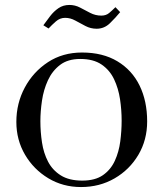

<svg xmlns="http://www.w3.org/2000/svg" viewBox="-20 -751 660 775"><path d="M471 -264Q471 -307 464.5 -350.5Q458 -394 440.5 -431Q423 -468 390 -490.5Q357 -513 304 -513Q254 -513 222.5 -489Q191 -465 173.5 -427Q156 -389 149.5 -345Q143 -301 143 -262Q143 -219 149.5 -176Q156 -133 174 -98.5Q192 -64 225.5 -43Q259 -22 312 -22Q364 -22 395.5 -44Q427 -66 443.5 -102Q460 -138 465.5 -180.5Q471 -223 471 -264ZM574 -261Q574 -186 538.5 -126Q503 -66 442.5 -31Q382 4 307 4Q234 4 175 -31.5Q116 -67 81 -126.5Q46 -186 46 -259Q46 -334 80 -397.5Q114 -461 173.5 -500Q233 -539 311 -539Q395 -539 454 -503.5Q513 -468 543.5 -405.5Q574 -343 574 -261ZM465 -702Q447 -680 424 -657.5Q401 -635 370 -635Q346 -635 325 -646Q304 -657 284 -668Q264 -679 243 -679Q222 -679 205.5 -664.5Q189 -650 176 -636L155 -649Q168 -667 182.5 -686Q197 -705 216 -718Q235 -731 260 -731Q283 -731 303 -720.5Q323 -710 344 -699Q365 -688 389 -688Q408 -688 420.5 -698.5Q433 -709 446 -722Z"/></svg>

Font: Kaisei Opti
Style: Regular
Weight: 400
Designer: Font-Kai, 金井和夫
Foundry: KAZUO KANAI
Version: Version 5.003